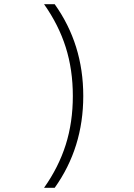

<svg xmlns="http://www.w3.org/2000/svg" viewBox="-20 -790 640 920"><path d="M242 110Q379 -82 379 -330Q379 -578 242 -770H191Q261 -671 295 -563.5Q329 -456 329 -330Q329 -204 295 -96.5Q261 11 191 110Z"/></svg>

Font: M PLUS Code Latin 60 Light
Style: Regular
Weight: 300
Width: 7
Monospace: yes
Designer: Coji Morishita
Foundry: UNDERFOREST DESIGN
Version: Version 1.005; ttfautohint (v1.8.3)